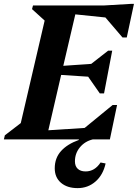

<svg xmlns="http://www.w3.org/2000/svg" viewBox="-47 -718 710 989"><path d="M-27 0 -22 -21 60 -84 183 -612 118 -671 123 -690H491L627 -698H643L606 -525H584L496 -628L341 -644L279 -379L423 -389L510 -457H531L489 -237H467L407 -323L268 -332L202 -47L389 -59L533 -177H556L519 0ZM339 113Q339 138 353.5 151.5Q368 165 394 165Q441 165 471 119L497 124Q484 183 445 217Q406 251 353 251Q299 251 267 223.5Q235 196 235 149Q235 96 267.5 60Q300 24 359 3V-14H431V0Q390 10 364.5 41Q339 72 339 113Z"/></svg>

Font: Platypi SemiBold
Style: Italic
Weight: 600
Italic angle: -13°
Designer: David Sargent
Foundry: Bolt Cutter Type
Version: Version 1.200; ttfautohint (v1.8.4.7-5d5b)